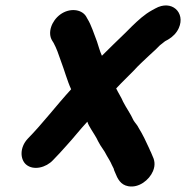

<svg xmlns="http://www.w3.org/2000/svg" viewBox="-20 -586 678 699"><path d="M545 -555 534 -549C505 -533 484 -513 460 -490L437 -467C408 -439 380 -412 351 -383C343 -400 338 -421 333 -435C321 -465 313 -494 298 -518L293 -527C276 -553 233 -558 199 -533C168 -510 152 -467 170 -438L175 -430C186 -410 193 -389 202 -363C214 -332 225 -291 239 -261C185 -202 135 -136 81 -81C51 -49 53 -6 75 13C102 36 148 24 173 -3C188 -18 208 -40 223 -57C248 -84 270 -113 298 -143C301 -133 306 -125 312 -115C319 -103 331 -86 337 -72C348 -50 359 -40 369 -19C375 -9 383 4 387 14L394 28C394 31 396 35 399 42C408 65 419 87 447 92C485 99 523 70 537 37C547 13 542 -5 534 -21L529 -33C527 -35 524 -45 523 -46C512 -70 500 -96 485 -120C480 -131 472 -138 466 -148C456 -171 439 -194 428 -216C423 -229 410 -249 403 -264C422 -285 450 -311 467 -329C483 -347 505 -367 522 -383L547 -406L562 -421L581 -436L592 -442C609 -452 623 -466 631 -484C656 -540 605 -589 545 -555Z"/></svg>

Font: Electronic
Style: UltThkIt
Weight: 900
Version: Version 1.011